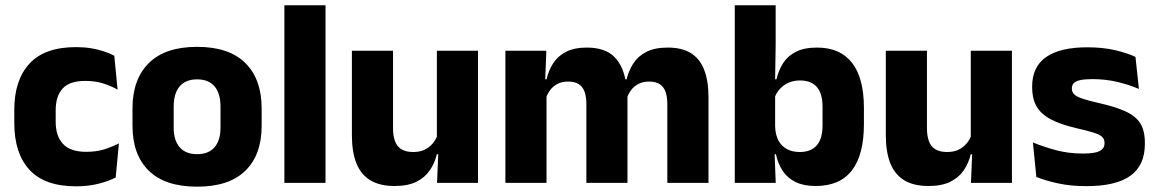

<svg xmlns="http://www.w3.org/2000/svg" viewBox="-20 -680 4300 714"><path d="M263.1 12.9Q146.1 12.9 89.7 -48.5Q33.2 -109.9 33.2 -221.7V-272.7Q33.2 -382.2 89.7 -443.5Q146.2 -504.8 262.7 -504.8Q292.4 -504.8 318.5 -500.6Q344.6 -496.3 366.5 -488.9Q388.4 -481.6 405 -472.8L417.3 -346.6Q393 -360.5 363.6 -369.8Q334.2 -379.1 297 -379.1Q239.1 -379.1 213.1 -351Q187.1 -323 187.1 -270V-227.3Q187.1 -173.4 214.7 -144.4Q242.2 -115.4 300.5 -115.4Q337.1 -115.4 366.3 -124.2Q395.5 -133 422.2 -146.8L410.2 -20Q384.1 -6.2 346 3.3Q308 12.9 263.1 12.9Z M712.9 14.2Q594.2 14.2 533.4 -45.2Q472.7 -104.6 472.7 -211.9V-276.5Q472.7 -385.4 533.6 -445.6Q594.5 -505.8 712.9 -505.8Q831.7 -505.8 892.4 -445.6Q953 -385.4 953 -276.5V-211.9Q953 -104.6 892.5 -45.2Q832.1 14.2 712.9 14.2ZM712.9 -106.7Q755.7 -106.7 777.8 -132.3Q800 -157.9 800 -205.5V-283.2Q800 -332.8 777.8 -358.9Q755.7 -384.9 712.9 -384.9Q670.5 -384.9 648.2 -358.9Q625.9 -332.8 625.9 -283.2V-205.5Q625.9 -157.9 648.2 -132.3Q670.5 -106.7 712.9 -106.7Z M1037.5 0V-660.3H1190.5V0Z M1441.6 -491.4V-202.7Q1441.6 -175.7 1448.6 -155.9Q1455.6 -136.1 1472.1 -125.4Q1488.7 -114.7 1517 -114.7Q1541.1 -114.7 1558.9 -123.2Q1576.6 -131.7 1588.7 -146.1Q1600.9 -160.5 1607 -177.9L1630.7 -106.4H1604.5Q1596.7 -73.5 1578.4 -46.6Q1560.1 -19.7 1528.3 -4Q1496.5 11.7 1447.1 11.7Q1392.6 11.7 1357.3 -9.5Q1322.1 -30.8 1305.3 -72.9Q1288.6 -115 1288.6 -178.1V-491.4ZM1757.6 -491.4V0H1605.3L1610.3 -122.9L1604.6 -137.2V-491.4Z M2461.6 0V-293Q2461.6 -318.8 2455.3 -337.6Q2449 -356.4 2434.2 -366.5Q2419.3 -376.7 2393.5 -376.7Q2371.3 -376.7 2354.8 -368.2Q2338.3 -359.8 2327.4 -345.6Q2316.4 -331.4 2311 -313.5L2296.3 -385H2310.2Q2318.1 -418 2335.6 -444.7Q2353.1 -471.4 2384 -487.3Q2415 -503.1 2463.4 -503.1Q2516 -503.1 2549.3 -482.4Q2582.6 -461.7 2598.6 -420.4Q2614.7 -379.2 2614.7 -317.6V0ZM1859.4 0V-491.4H2011.7L2006.6 -359.2L2012.4 -354.2V0ZM2160.6 0V-293Q2160.6 -318.8 2154.3 -337.6Q2147.9 -356.4 2133.1 -366.5Q2118.2 -376.7 2092.4 -376.7Q2070.2 -376.7 2053.7 -368.2Q2037.2 -359.8 2026.3 -345.6Q2015.4 -331.4 2009.9 -313.5L1986.3 -385H2012.5Q2020.1 -418.5 2037.4 -445.1Q2054.6 -471.7 2085.1 -487.4Q2115.6 -503.1 2162.1 -503.1Q2230.5 -503.1 2265.3 -467.8Q2300.1 -432.4 2308.8 -365.4Q2310.3 -355.6 2311.9 -341.2Q2313.4 -326.7 2313.4 -315.2V0Z M3013.2 11.7Q2969 11.7 2938.9 -2.9Q2908.8 -17.5 2890.9 -44.2Q2873.1 -70.8 2865.5 -106.4H2826L2862.5 -209.4Q2863.5 -179.2 2874.6 -158Q2885.7 -136.9 2906 -125.8Q2926.3 -114.7 2954.1 -114.7Q2995.8 -114.7 3017.3 -139.5Q3038.8 -164.2 3038.8 -213.5V-283.1Q3038.8 -332.2 3017.6 -356.5Q2996.4 -380.8 2954.5 -380.8Q2930.8 -380.8 2911.6 -372Q2892.4 -363.2 2879.2 -348.2Q2865.9 -333.3 2860 -314.5L2825.3 -385H2867.5Q2875 -418.1 2892 -444.9Q2909.1 -471.7 2939.8 -487.4Q2970.6 -503.1 3018.2 -503.1Q3104 -503.1 3148.3 -446.7Q3192.7 -390.3 3192.7 -278.2V-218.1Q3192.7 -104.7 3148.1 -46.5Q3103.5 11.7 3013.2 11.7ZM2712.4 0V-660.3H2864.5V-513.7L2862 -356.1L2862.5 -342.6V-154.2L2860 -124.3L2864.7 0Z M3427.1 -491.4V-202.7Q3427.1 -175.7 3434.1 -155.9Q3441.1 -136.1 3457.6 -125.4Q3474.2 -114.7 3502.5 -114.7Q3526.6 -114.7 3544.4 -123.2Q3562.1 -131.7 3574.2 -146.1Q3586.4 -160.5 3592.5 -177.9L3616.2 -106.4H3590Q3582.2 -73.5 3563.9 -46.6Q3545.6 -19.7 3513.8 -4Q3482 11.7 3432.6 11.7Q3378.1 11.7 3342.8 -9.5Q3307.6 -30.8 3290.8 -72.9Q3274.1 -115 3274.1 -178.1V-491.4ZM3743.1 -491.4V0H3590.8L3595.8 -122.9L3590.1 -137.2V-491.4Z M4019.9 12.2Q3961.3 12.2 3914.3 1.9Q3867.4 -8.5 3833.9 -21.9L3821.1 -150.4Q3859.5 -134.4 3906.2 -121.7Q3953 -109 4007.5 -109Q4051.2 -109 4069.3 -118.3Q4087.4 -127.6 4087.4 -147.1V-149Q4087.4 -162.7 4078.3 -171.3Q4069.2 -179.8 4046.2 -187Q4023.3 -194.2 3982.3 -203.5Q3920.8 -217.8 3885 -237.7Q3849.1 -257.6 3833.7 -286.2Q3818.3 -314.8 3818.3 -354.5V-358.6Q3818.3 -431.6 3870.4 -467.9Q3922.5 -504.1 4023.5 -504.1Q4080.5 -504.1 4126.1 -493.6Q4171.7 -483 4202.5 -468.4L4215.3 -349.2Q4179.7 -364.8 4135.4 -375.3Q4091.1 -385.8 4042.6 -385.8Q4013 -385.8 3996.2 -381.9Q3979.4 -377.9 3972.7 -370.3Q3966 -362.8 3966 -352.1V-350.3Q3966 -338.4 3973.9 -329.9Q3981.8 -321.4 4003.2 -313.9Q4024.6 -306.5 4064.7 -297.2Q4126.3 -283.5 4164.4 -266.3Q4202.4 -249.2 4220 -221.9Q4237.5 -194.7 4237.5 -149.3V-144.9Q4237.5 -65.4 4184 -26.6Q4130.5 12.2 4019.9 12.2Z"/></svg>

Font: Anek Gujarati Medium
Style: Regular
Weight: 500
Designer: Mrunmayee Ghaisas (Gujarati), Yesha Goshar (Latin)
Foundry: Ek Type
Version: Version 1.003